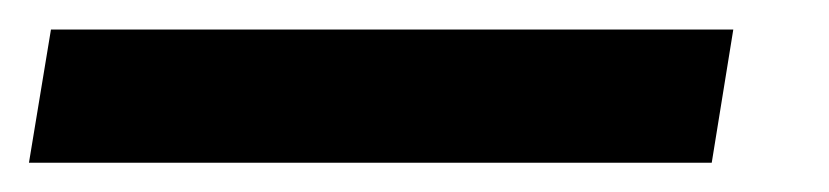

<svg xmlns="http://www.w3.org/2000/svg" viewBox="-81 -20 561 130"><path d="M415.5 0H-46.5L-61.4 90.2H400.9Z"/></svg>

Font: TID UI Medium
Style: Italic
Weight: 500
Italic angle: -9.39999°
Designer: The TID Project Authors
Foundry: Bakken & Bæck
Version: Version 1.001;hotconv 1.0.109;makeotfexe 2.5.65596